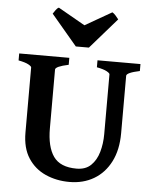

<svg xmlns="http://www.w3.org/2000/svg" viewBox="-59 -914 785 978"><g transform="rotate(5 334.0 -425.0)"><path d="M641.1 -579.6Q573.7 -565.4 573.7 -549.3V-255.9Q573.7 -170.4 542.7 -109.9Q511.7 -49.3 457.3 -17.3Q402.8 14.6 332.5 14.6Q265.6 14.6 210 -10.3Q154.3 -35.2 121.1 -86.4Q87.9 -137.7 87.9 -216.8V-549.3Q87.9 -555.2 72 -564Q56.2 -572.8 21 -579.6V-615.2H277.3V-579.6Q210 -565.4 210 -549.3V-248.5Q210 -154.8 244.6 -105.5Q279.3 -56.2 362.8 -56.2Q409.2 -56.2 436.5 -82.8Q463.9 -109.4 476.1 -152.1Q488.3 -194.8 488.3 -243.2V-549.3Q488.3 -555.2 472.4 -564Q456.5 -572.8 421.4 -579.6V-615.2H641.1ZM372.1 -675.8H305.2L173.3 -832Q179.7 -841.3 186.5 -851.3Q193.4 -861.3 202.1 -865.2L339.4 -787.1L475.6 -865.2Q483.4 -861.3 492.4 -851.3Q501.5 -841.3 508.3 -832Z"/></g></svg>

Font: Gentium Plus
Style: Bold
Weight: 700
Designer: Victor Gaultney, Annie Olsen, Iska Routamaa, Becca Hirsbrunner
Foundry: SIL International
Version: Version 6.101